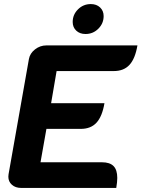

<svg xmlns="http://www.w3.org/2000/svg" viewBox="-20 -923 695 943"><path d="M122 -633Q127 -661 152 -680.5Q177 -700 208 -700H655Q644 -635 616 -604.5Q588 -574 539 -574H258L231 -416H493Q482 -351 454 -320.5Q426 -290 377 -290H208L179 -126H481Q519 -126 537.5 -107.5Q556 -89 556 -49Q556 -30 551 0H84Q56 0 38.5 -15.5Q21 -31 21 -55Q21 -63 22 -67ZM337 -815Q337 -851 363 -877Q389 -903 426 -903Q454 -903 471.5 -886.5Q489 -870 489 -844Q489 -808 463 -782Q437 -756 400 -756Q372 -756 354.5 -772.5Q337 -789 337 -815Z"/></svg>

Font: K2D ExtraBold
Style: Italic
Weight: 800
Italic angle: -10°
Designer: Katatrad Aksorn Co.,Ltd.
Foundry: Cadson Demak Co.,Ltd.
Version: Version 1.000; ttfautohint (v1.6)